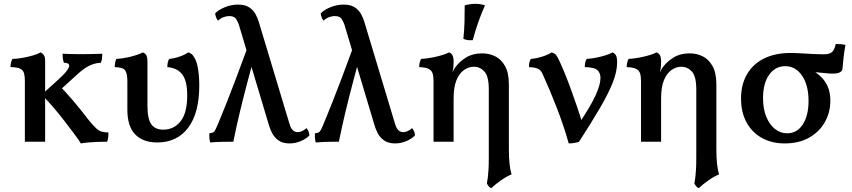

<svg xmlns="http://www.w3.org/2000/svg" viewBox="-20 -741 4455 1004"><path d="M515 -460Q515 -448 513.5 -435.5Q512 -423 507 -413Q487 -412 468 -406Q449 -400 429 -387.5Q409 -375 384 -352L281 -258L282 -302Q321 -263 359.5 -218Q398 -173 448 -108Q470 -82 483.5 -69.5Q497 -57 510.5 -53Q524 -49 547 -48Q547 -33 545.5 -21Q544 -9 540 0Q516 0 492.5 1Q469 2 447 3.5Q425 5 403 9Q390 -12 366 -44Q342 -76 313 -113.5Q284 -151 254 -185.5Q224 -220 198 -246L283 -323Q315 -352 328.5 -370Q342 -388 342 -397Q342 -405 335 -409Q328 -413 314 -413Q310 -425 308.5 -436.5Q307 -448 307 -460Q327 -459 347 -458.5Q367 -458 386 -458Q405 -458 421 -458Q440 -458 464.5 -458.5Q489 -459 515 -460ZM216 -295V0H110V-295ZM192 -467Q202 -463 209 -453Q216 -443 216 -423V-285H110V-319Q110 -343 105.5 -358.5Q101 -374 85 -382Q69 -390 35 -390Q35 -402 37.5 -413Q40 -424 45 -433Q65 -433 95 -438Q125 -443 152 -451Q179 -459 192 -467Z M802 4Q728 4 687 -38Q646 -80 646 -167V-316Q646 -354 635.5 -371.5Q625 -389 580 -390Q580 -402 582 -412.5Q584 -423 588 -433Q626 -435 665 -445Q704 -455 727 -467Q738 -463 744.5 -453Q751 -443 751 -420V-189Q751 -120 771 -91.5Q791 -63 833 -63Q890 -63 924.5 -107Q959 -151 959 -242Q959 -318 933 -352Q907 -386 855 -390Q855 -402 857 -413Q859 -424 865 -433Q890 -435 919 -445Q948 -455 964 -467Q970 -466 979 -460.5Q988 -455 995 -442Q1006 -425 1012 -399Q1018 -373 1020 -345Q1022 -317 1022 -294Q1022 -150 964 -73Q906 4 802 4Z M1494 9Q1458 9 1436 -7Q1414 -23 1403 -45Q1392 -67 1387 -84L1229 -612Q1225 -624 1215.5 -640.5Q1206 -657 1178 -657Q1165 -657 1149.5 -651.5Q1134 -646 1120 -633Q1113 -641 1109.5 -651.5Q1106 -662 1105 -671Q1123 -690 1156.5 -703.5Q1190 -717 1225 -717Q1261 -717 1282.5 -703Q1304 -689 1316 -667.5Q1328 -646 1334 -624L1493 -96Q1495 -89 1499 -78.5Q1503 -68 1512.5 -59Q1522 -50 1537 -50Q1546 -50 1557.5 -54.5Q1569 -59 1583 -71Q1597 -54 1598 -33Q1581 -15 1552.5 -3Q1524 9 1494 9ZM1079 4Q1076 -6 1075 -19.5Q1074 -33 1075 -44Q1093 -46 1099 -52Q1105 -58 1115 -81Q1122 -98 1135 -129.5Q1148 -161 1168.5 -212.5Q1189 -264 1217 -338.5Q1245 -413 1283 -516L1321 -488Q1294 -388 1273 -308.5Q1252 -229 1234.5 -156Q1217 -83 1200 0Q1177 0 1146.5 0.5Q1116 1 1079 4Z M2046 9Q2010 9 1988 -7Q1966 -23 1955 -45Q1944 -67 1939 -84L1781 -612Q1777 -624 1767.5 -640.5Q1758 -657 1730 -657Q1717 -657 1701.5 -651.5Q1686 -646 1672 -633Q1665 -641 1661.5 -651.5Q1658 -662 1657 -671Q1675 -690 1708.5 -703.5Q1742 -717 1777 -717Q1813 -717 1834.5 -703Q1856 -689 1868 -667.5Q1880 -646 1886 -624L2045 -96Q2047 -89 2051 -78.5Q2055 -68 2064.5 -59Q2074 -50 2089 -50Q2098 -50 2109.5 -54.5Q2121 -59 2135 -71Q2149 -54 2150 -33Q2133 -15 2104.5 -3Q2076 9 2046 9ZM1631 4Q1628 -6 1627 -19.5Q1626 -33 1627 -44Q1645 -46 1651 -52Q1657 -58 1667 -81Q1674 -98 1687 -129.5Q1700 -161 1720.5 -212.5Q1741 -264 1769 -338.5Q1797 -413 1835 -516L1873 -488Q1846 -388 1825 -308.5Q1804 -229 1786.5 -156Q1769 -83 1752 0Q1729 0 1698.5 0.5Q1668 1 1631 4Z M2549 243Q2541 240 2535 232.5Q2529 225 2526 218Q2529 203 2531 186.5Q2533 170 2534.5 145Q2536 120 2536 80V-273Q2536 -342 2513 -367Q2490 -392 2458 -392Q2431 -392 2406.5 -375Q2382 -358 2367 -322Q2352 -286 2352 -227V0H2247V-316Q2247 -342 2242 -357.5Q2237 -373 2221 -381Q2205 -389 2172 -390Q2172 -402 2174.5 -413Q2177 -424 2182 -433Q2220 -435 2262.5 -445Q2305 -455 2328 -467Q2340 -463 2346 -452Q2352 -441 2352 -417Q2352 -408 2351 -393Q2350 -378 2345 -361Q2348 -367 2352 -375.5Q2356 -384 2364 -393Q2383 -419 2417.5 -440.5Q2452 -462 2501 -462Q2538 -462 2569.5 -446.5Q2601 -431 2621 -395.5Q2641 -360 2641 -299V40Q2641 84 2644.5 115.5Q2648 147 2655 171Q2628 182 2599 202.5Q2570 223 2549 243ZM2452 -531Q2437 -530 2425.5 -531.5Q2414 -533 2403 -538Q2408 -583 2409 -628Q2410 -673 2410 -713Q2424 -717 2438 -719Q2452 -721 2465 -721Q2494 -721 2516 -713Q2497 -670 2481.5 -626.5Q2466 -583 2452 -531Z M2954 9Q2940 -41 2924 -88Q2908 -135 2890.5 -180Q2873 -225 2854.5 -269Q2836 -313 2816 -357Q2807 -376 2791 -382.5Q2775 -389 2746 -390Q2746 -402 2748 -413Q2750 -424 2756 -433Q2784 -435 2815.5 -445Q2847 -455 2865 -467Q2879 -462 2885 -456.5Q2891 -451 2899 -435Q2910 -413 2926.5 -374Q2943 -335 2960.5 -287.5Q2978 -240 2995.5 -189Q3013 -138 3027 -91H3005Q3070 -188 3095 -243.5Q3120 -299 3120 -334Q3120 -358 3105 -373.5Q3090 -389 3038 -390Q3038 -402 3040 -413Q3042 -424 3048 -433Q3082 -435 3122 -445Q3162 -455 3183 -467Q3195 -462 3201 -451.5Q3207 -441 3207 -415Q3207 -367 3184.5 -310Q3162 -253 3118 -177.5Q3074 -102 3008 0Q2998 4 2983 6.5Q2968 9 2954 9Z M3634 243Q3626 240 3620 232.5Q3614 225 3611 218Q3614 203 3616 186.5Q3618 170 3619.5 145Q3621 120 3621 80V-273Q3621 -342 3598 -367Q3575 -392 3543 -392Q3516 -392 3491.5 -375Q3467 -358 3452 -322Q3437 -286 3437 -227V0H3332V-316Q3332 -342 3327 -357.5Q3322 -373 3306 -381Q3290 -389 3257 -390Q3257 -402 3259.5 -413Q3262 -424 3267 -433Q3305 -435 3347.5 -445Q3390 -455 3413 -467Q3425 -463 3431 -452Q3437 -441 3437 -417Q3437 -408 3436 -393Q3435 -378 3430 -361Q3433 -367 3437 -375.5Q3441 -384 3449 -393Q3468 -419 3502.5 -440.5Q3537 -462 3586 -462Q3623 -462 3654.5 -446.5Q3686 -431 3706 -395.5Q3726 -360 3726 -299V40Q3726 84 3729.5 115.5Q3733 147 3740 171Q3713 182 3684 202.5Q3655 223 3634 243Z M4084 9Q4015 9 3963.5 -20Q3912 -49 3883.5 -101.5Q3855 -154 3855 -226Q3855 -299 3886 -352.5Q3917 -406 3975 -435Q4033 -464 4115 -464Q4139 -464 4170.5 -462Q4202 -460 4233.5 -458.5Q4265 -457 4287 -457Q4320 -457 4332.5 -470.5Q4345 -484 4350 -511Q4362 -511 4376.5 -510Q4391 -509 4401 -506Q4395 -474 4391 -439.5Q4387 -405 4385 -376Q4379 -365 4367 -360.5Q4355 -356 4336 -356Q4315 -356 4286 -359.5Q4257 -363 4215 -365L4218 -378Q4248 -363 4271.5 -341Q4295 -319 4308.5 -288Q4322 -257 4322 -214Q4322 -153 4293 -102Q4264 -51 4210.5 -21Q4157 9 4084 9ZM4096 -44Q4148 -44 4178 -90.5Q4208 -137 4208 -213Q4208 -296 4174 -345.5Q4140 -395 4086 -395Q4034 -395 4002 -350Q3970 -305 3970 -228Q3970 -172 3987 -130.5Q4004 -89 4032.5 -66.5Q4061 -44 4096 -44Z"/></svg>

Font: Vollkorn Medium
Style: Regular
Weight: 500
Designer: Friedrich Althausen
Foundry: Friedrich Althausen
Version: Version 5.000